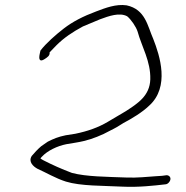

<svg xmlns="http://www.w3.org/2000/svg" viewBox="-20 -644 733 755"><path d="M136 -431C132 -412 135 -398 156 -412C165 -418 177 -425 175 -438C183 -447 193 -456 202 -466C231 -495 265 -518 306 -540C329 -550 351 -559 373 -568C408 -581 450 -596 480 -580C495 -568 515 -539 521 -520C537 -461 573 -403 571 -332C569 -267 521 -237 475 -207C452 -194 427 -178 404 -165C367 -143 325 -128 276 -118L238 -112C209 -106 192 -99 168 -87C159 -81 150 -75 142 -69C129 -58 115 -43 105 -31C90 -8 111 11 128 20C160 34 198 57 239 70C297 88 385 86 463 90C524 93 586 86 629 81C639 81 648 72 650 62C652 52 644 45 635 45C622 47 615 48 592 49C559 51 521 56 475 54C399 51 320 51 263 36C223 21 185 4 152 -13C147 -16 142 -18 139 -21C141 -24 143 -26 145 -28C166 -51 205 -70 241 -77L277 -83C321 -90 352 -101 387 -117L428 -138C442 -145 453 -153 465 -160C499 -178 539 -202 566 -228C649 -302 608 -426 583 -490C560 -542 552 -607 478 -623C436 -629 395 -613 358 -599C307 -580 266 -559 231 -532C200 -508 162 -475 139 -445Z"/></svg>

Font: Stray Cat
Style: ExtObl
Weight: 400
Version: Version 1.0